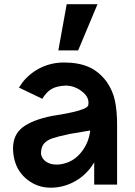

<svg xmlns="http://www.w3.org/2000/svg" viewBox="-20 -874 637 909"><path d="M485.4 -486.5Q514.6 -443.8 524.5 -395.8Q534.4 -347.9 534.4 -281.2V0H426V-105.2Q391.7 -47.9 337 -16.7Q282.3 14.6 219.8 14.6Q159.4 14.6 112 -21.4Q64.6 -57.3 49 -115.6Q41.7 -144.8 41.7 -170.8Q41.7 -236.5 87.5 -271.4Q133.3 -306.2 225 -325Q392.7 -350 397.9 -376Q399 -380.2 399 -387.5Q399 -418.8 364.6 -443.8Q330.2 -468.8 290.6 -468.8Q247.9 -466.7 224 -452.6Q200 -438.5 180.2 -406.3L69.8 -459.4L87.5 -485.4Q124 -530.2 174.5 -554.2Q225 -578.1 283.3 -578.1Q352.1 -578.1 400.5 -556.8Q449 -535.4 485.4 -486.5ZM407.3 -256.2 308.3 -239.6Q255.2 -228.1 228.6 -219.3Q202.1 -210.4 188 -193.8Q174 -177.1 174 -145.8Q178.1 -121.9 198.4 -108.3Q218.8 -94.8 246.9 -94.8Q262.5 -94.8 270.8 -96.9Q326 -106.3 363 -151Q400 -195.8 407.3 -256.2ZM295.8 -854.2H441.7L350 -635.4H256.2Z"/></svg>

Font: Vladivostok Bold
Style: Regular
Weight: 700
Width: 4
Designer: Michael Sharanda
Foundry: Michael Sharanda
Version: Version 1.005